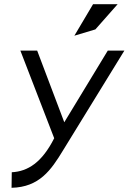

<svg xmlns="http://www.w3.org/2000/svg" viewBox="-20 -692 612 914"><path d="M334 -522 434 -552 540 -672H423ZM36 128 35 202C167 199 223 118 280 24L572 -451H493L286 -110L157 -451H77L238 -34C180 81 113 124 36 128Z"/></svg>

Font: Charger
Style: It
Weight: 400
Designer: Jasper
Foundry: Cannot Into Space Fonts
Version: Version 0.98